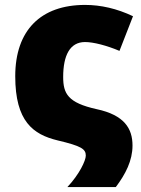

<svg xmlns="http://www.w3.org/2000/svg" viewBox="-20 -583 574 781"><path d="M326 -563C146 -563 42 -460 42 -273C42 -89 115 -36 214 -12C311 11 329 23 329 50C329 70 303 126 254 178H451C491 125 519 70 519 9C519 -60 486 -115 373 -139C256 -165 237 -202 237 -270C237 -357 264 -412 326 -412C360 -412 414 -398 466 -376L521 -517C456 -548 390 -563 326 -563Z"/></svg>

Font: Noto Sans UI Black
Style: Regular
Weight: 900
Designer: Monotype Design Team
Foundry: Monotype Imaging Inc.
Version: Version 1.901